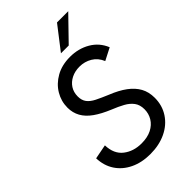

<svg xmlns="http://www.w3.org/2000/svg" viewBox="-268 -995 1100 1100"><g transform="rotate(-45 282.0 -445.0)"><path d="M267 11Q198 11 145 -14.5Q92 -40 62 -85.5Q32 -131 30 -192L118 -209Q120 -138 165 -103Q210 -68 275 -68Q323 -68 356.5 -85Q390 -102 407.5 -131Q425 -160 425 -195Q425 -231 407.5 -254.5Q390 -278 360 -294.5Q330 -311 290 -327Q232 -351 194 -378Q156 -405 137.5 -438.5Q119 -472 119 -513Q119 -565 145.5 -609.5Q172 -654 220.5 -681.5Q269 -709 335 -709Q403 -709 457 -677.5Q511 -646 535 -587L461 -549Q444 -590 409.5 -610.5Q375 -631 334 -631Q297 -631 268 -616.5Q239 -602 222.5 -576.5Q206 -551 206 -517Q206 -486 221 -466Q236 -446 266 -431Q296 -416 339 -398Q397 -375 435.5 -346.5Q474 -318 493.5 -282.5Q513 -247 513 -200Q513 -138 481.5 -90Q450 -42 394.5 -15.5Q339 11 267 11ZM313 -760 422 -901H513L376 -760Z"/></g></svg>

Font: Hanken Grotesk
Style: Italic
Weight: 400
Italic angle: -8°
Designer: Alfredo Marco Pradil
Foundry: Hanken Design Co.
Version: Version 3.013